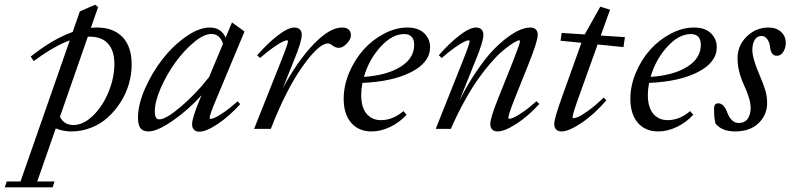

<svg xmlns="http://www.w3.org/2000/svg" viewBox="-140 -557 3418 830"><path d="M168 11.2Q133.3 11.2 101.1 -2L21 227.5H95.7L87.4 252.9H-119.6L-110.8 227.5H-51.3L161.6 -382.3Q96.2 -359.4 5.9 -293L-7.3 -312.5Q89.4 -389.2 174.3 -418.9L205.1 -507.8L271.5 -536.6L284.2 -526.4L252.9 -437Q271.5 -438 279.8 -438Q349.6 -438 389.4 -397Q429.2 -356 429.2 -277.8Q429.2 -236.3 417.2 -194.6Q405.3 -152.8 381.8 -116Q358.4 -79.1 327.4 -50.5Q296.4 -22 254.9 -5.4Q213.4 11.2 168 11.2ZM249 -398.4H239.7L119.1 -52.2Q137.2 -16.6 177.2 -16.6Q220.7 -16.6 262.5 -57.4Q304.2 -98.1 329.3 -159.7Q354.5 -221.2 354.5 -280.8Q354.5 -337.4 327.4 -367.9Q300.3 -398.4 249 -398.4Z M502.4 11.2Q478 11.2 467.3 -2.7Q456.5 -16.6 456.5 -48.3Q456.5 -105.5 487.3 -175Q518.1 -244.6 563.2 -302.2Q608.4 -359.9 664.3 -398.9Q720.2 -438 767.1 -438Q815.9 -438 835.4 -394.5L862.8 -460L917 -420.9L794.4 -127Q766.1 -60.5 766.1 -46.9Q766.1 -43 770 -43Q776.4 -43 789.1 -48.3Q801.8 -53.7 828.9 -72.3Q856 -90.8 887.2 -119.1L898.4 -106.9Q851.6 -54.7 801.5 -21.2Q751.5 12.2 721.7 12.2Q707 12.2 698.7 3.7Q690.4 -4.9 690.4 -20Q690.4 -47.9 725.1 -130.4L731 -145Q674.8 -82.5 607.2 -35.6Q539.6 11.2 502.4 11.2ZM529.3 -76.2Q529.3 -57.6 533.9 -49.3Q538.6 -41 549.3 -41Q577.6 -41 643.1 -96.9Q708.5 -152.8 763.7 -223.6L824.2 -368.2Q809.6 -410.2 773.9 -410.2Q741.2 -410.2 697.8 -373.8Q654.3 -337.4 617.4 -286.1Q580.6 -234.9 554.9 -176.3Q529.3 -117.7 529.3 -76.2Z M958.5 0 1077.6 -299.3Q1105 -367.7 1105 -378.9Q1105 -382.8 1100.6 -382.8Q1094.7 -382.8 1080.8 -376.2Q1066.9 -369.6 1040.5 -351.1Q1014.2 -332.5 984.4 -306.6L971.7 -317.9Q1015.6 -368.7 1060.3 -403.3Q1105 -438 1132.3 -438Q1147.5 -438 1156 -429.7Q1164.6 -421.4 1164.6 -406.7Q1164.6 -377.9 1131.3 -297.4L1083 -176.3Q1147 -294.9 1216.3 -366.5Q1285.6 -438 1337.9 -438Q1377 -438 1377 -403.8Q1377 -387.2 1359.1 -368.7Q1341.3 -350.1 1324.2 -350.1Q1310.5 -350.1 1295.9 -361.3Q1286.6 -369.1 1277.3 -369.1Q1238.3 -369.1 1167.5 -269.3Q1096.7 -169.4 1030.8 0Z M1466.3 11.2Q1410.6 11.2 1378.2 -26.1Q1345.7 -63.5 1345.7 -129.9Q1345.7 -186.5 1369.6 -243.2Q1393.6 -299.8 1431.6 -342.3Q1469.7 -384.8 1520.3 -411.4Q1570.8 -438 1621.1 -438Q1668.5 -438 1693.8 -413.3Q1719.2 -388.7 1719.2 -353Q1719.2 -287.6 1638.4 -245.8Q1557.6 -204.1 1426.8 -198.7Q1421.4 -170.9 1421.4 -147Q1421.4 -92.3 1445.1 -64.9Q1468.8 -37.6 1506.8 -37.6Q1558.6 -37.6 1604 -76.7L1617.7 -61Q1587.4 -27.8 1546.9 -8.3Q1506.3 11.2 1466.3 11.2ZM1606.9 -409.7Q1555.2 -409.7 1505.1 -354.7Q1455.1 -299.8 1433.1 -224.6Q1532.7 -231.4 1591.6 -268.3Q1650.4 -305.2 1650.4 -362.8Q1650.4 -409.7 1606.9 -409.7Z M1743.7 0 1862.8 -299.3Q1890.1 -367.7 1890.1 -378.9Q1890.1 -382.8 1885.7 -382.8Q1879.9 -382.8 1866 -376.2Q1852.1 -369.6 1825.7 -351.1Q1799.3 -332.5 1769.5 -306.2L1756.8 -317.9Q1800.8 -368.7 1845.5 -403.3Q1890.1 -438 1917.5 -438Q1932.6 -438 1941.2 -429.7Q1949.7 -421.4 1949.7 -406.7Q1949.7 -377.9 1916.5 -297.4L1846.2 -122.6Q1881.3 -191.9 1919.2 -247.8Q1957 -303.7 1990 -338.4Q2022.9 -373 2054.7 -396.2Q2086.4 -419.4 2110.1 -428.7Q2133.8 -438 2152.8 -438Q2168 -438 2176.3 -429.7Q2184.6 -421.4 2184.6 -406.7Q2184.6 -379.4 2146.5 -284.2L2084 -127.9Q2057.6 -61 2057.6 -47.9Q2057.6 -43.5 2062 -43.5Q2068.4 -43.5 2081.1 -48.8Q2093.8 -54.2 2120.8 -72.8Q2147.9 -91.3 2179.2 -119.6L2191.4 -107.4Q2144 -55.2 2092.8 -22Q2041.5 11.2 2011.2 11.2Q1996.1 11.2 1987.8 2.9Q1979.5 -5.4 1979.5 -20.5Q1979.5 -46.9 2013.2 -130.9L2077.6 -292Q2107.9 -368.7 2107.9 -378.9Q2107.9 -382.8 2104 -382.8Q2101.1 -382.8 2091.8 -378.4Q2082.5 -374 2065.2 -362.1Q2047.9 -350.1 2027.3 -332.3Q2006.8 -314.5 1980.2 -283.7Q1953.6 -252.9 1926.5 -214.8Q1899.4 -176.8 1868.4 -120.8Q1837.4 -64.9 1809.1 0Z M2287.6 11.2Q2272.5 11.2 2264.2 2.7Q2255.9 -5.9 2255.9 -21Q2255.9 -43.9 2287.1 -130.9L2373.5 -372.1L2283.2 -380.9L2288.1 -414.6L2387.7 -408.2L2455.1 -528.3L2497.1 -515.1L2457 -403.3L2561.5 -396.5L2555.2 -353.5L2443.4 -364.7L2359.4 -130.4Q2335 -62.5 2335 -49.8Q2335 -45.9 2338.9 -45.9Q2345.7 -45.9 2359.6 -51.8Q2373.5 -57.6 2404.1 -79.3Q2434.6 -101.1 2469.7 -135.3L2481.4 -123.5Q2428.7 -62.5 2373.8 -25.6Q2318.8 11.2 2287.6 11.2Z M2705.6 11.2Q2649.9 11.2 2617.4 -26.1Q2585 -63.5 2585 -129.9Q2585 -186.5 2608.9 -243.2Q2632.8 -299.8 2670.9 -342.3Q2709 -384.8 2759.5 -411.4Q2810.1 -438 2860.4 -438Q2907.7 -438 2933.1 -413.3Q2958.5 -388.7 2958.5 -353Q2958.5 -287.6 2877.7 -245.8Q2796.9 -204.1 2666 -198.7Q2660.6 -170.9 2660.6 -147Q2660.6 -92.3 2684.3 -64.9Q2708 -37.6 2746.1 -37.6Q2797.9 -37.6 2843.3 -76.7L2856.9 -61Q2826.7 -27.8 2786.1 -8.3Q2745.6 11.2 2705.6 11.2ZM2846.2 -409.7Q2794.4 -409.7 2744.4 -354.7Q2694.3 -299.8 2672.4 -224.6Q2772 -231.4 2830.8 -268.3Q2889.6 -305.2 2889.6 -362.8Q2889.6 -409.7 2846.2 -409.7Z M3037.6 11.2Q2980.5 11.2 2953.1 -22.9Q2946.8 -42.5 2946.8 -88.4Q2946.8 -110.4 2964.8 -110.4Q2988.8 -110.4 3003.4 -71.8Q3021 -25.4 3052.7 -25.4Q3080.6 -25.4 3092.8 -44.4Q3105 -63.5 3105 -90.3Q3105 -127.9 3075.7 -190.4Q3048.3 -250 3048.3 -305.2Q3048.3 -360.4 3088.1 -399.2Q3127.9 -438 3181.6 -438Q3215.8 -438 3236.3 -419.4Q3256.8 -400.9 3256.8 -370.6Q3256.8 -351.1 3246.6 -333.5Q3236.3 -315.9 3218.3 -315.9Q3192.9 -315.9 3189 -353Q3186.5 -375 3176.5 -388.2Q3166.5 -401.4 3152.8 -401.4Q3131.8 -401.4 3122.1 -384Q3112.3 -366.7 3112.3 -341.3Q3112.3 -304.2 3144 -231.4Q3160.6 -192.9 3168.5 -166Q3176.3 -139.2 3176.3 -111.8Q3176.3 -60.5 3139.4 -24.7Q3102.5 11.2 3037.6 11.2Z"/></svg>

Font: Elstob 14pt
Style: Italic
Weight: 400
Italic angle: -20°
Designer: Peter S. Baker
Version: Version 1.015